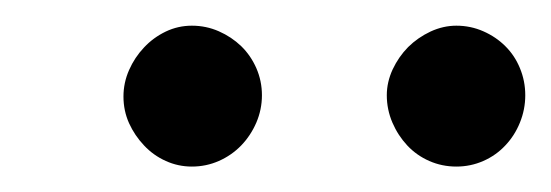

<svg xmlns="http://www.w3.org/2000/svg" viewBox="-20 -716 433 151"><path d="M186 -641.1Q186 -629.9 181.6 -619.6Q177.2 -609.4 169.7 -601.6Q162.1 -593.8 152.1 -589.4Q142.1 -585 130.9 -585Q120.1 -585 110.4 -589.4Q100.6 -593.8 93.3 -601.6Q85.9 -609.4 81.5 -619.1Q77.1 -628.9 77.1 -640.1Q77.1 -650.9 81.5 -660.9Q85.9 -670.9 93.3 -678.7Q100.6 -686.5 110.4 -691.2Q120.1 -695.8 130.9 -695.8Q142.1 -695.8 152.1 -691.4Q162.1 -687 169.7 -679.7Q177.2 -672.4 181.6 -662.4Q186 -652.3 186 -641.1ZM393.1 -641.1Q393.1 -629.9 388.9 -619.6Q384.8 -609.4 377.4 -601.6Q370.1 -593.8 360.1 -589.4Q350.1 -585 338.9 -585Q327.6 -585 317.6 -589.4Q307.6 -593.8 300.3 -601.6Q293 -609.4 288.6 -619.6Q284.2 -629.9 284.2 -641.1Q284.2 -651.4 288.8 -661.4Q293.5 -671.4 301 -679Q308.6 -686.5 318.6 -691.2Q328.6 -695.8 338.9 -695.8Q350.1 -695.8 360.1 -691.4Q370.1 -687 377.4 -679.7Q384.8 -672.4 388.9 -662.4Q393.1 -652.3 393.1 -641.1Z"/></svg>

Font: Charis SIL Viet
Style: Italic
Weight: 400
Italic angle: -11°
Foundry: SIL International
Version: Version 5.000